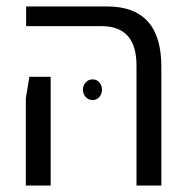

<svg xmlns="http://www.w3.org/2000/svg" viewBox="-20 -575 586 595"><path d="M403 0V-372Q403 -494 295 -494H61V-555H312Q480 -555 480 -369V0ZM60 0V-270L71 -337H137V0ZM245.5 -319.5Q254 -329 267 -329Q280 -329 288 -319.5Q296 -310 296 -297Q296 -284 288 -274.5Q280 -265 267 -265Q254 -265 245.5 -274.5Q237 -284 237 -297Q237 -310 245.5 -319.5Z"/></svg>

Font: Assistant
Style: Regular
Weight: 400
Designer: Hebrew By Ben Nathan, Latin by Paul Hunt
Version: Version 2.001;PS 002.001;hotconv 1.0.88;makeotf.lib2.5.64775